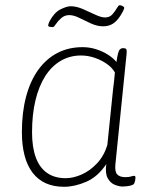

<svg xmlns="http://www.w3.org/2000/svg" viewBox="-20 -710 585 737"><path d="M226 7Q186 7 156 -6.5Q126 -20 105.5 -46.5Q85 -73 74.5 -112.5Q64 -152 64 -203Q64 -278 80 -338.5Q96 -399 126.5 -441.5Q157 -484 200 -506.5Q243 -529 297 -529Q324 -529 349 -521Q374 -513 394.5 -500Q415 -487 427 -472Q430 -493 433 -504.5Q436 -516 440.5 -520.5Q445 -525 451 -525H454Q464 -525 465.5 -519.5Q467 -514 466 -504L423 -80Q420 -51 430 -40.5Q440 -30 461 -30Q475 -30 482.5 -32.5Q490 -35 495 -35Q498 -35 499 -33Q500 -31 500 -28Q500 -24 499 -18.5Q498 -13 496.5 -9Q495 -5 493 -3Q490 0 482.5 2Q475 4 466 5Q457 6 450 6Q438 6 421 -0.5Q404 -7 393.5 -26Q383 -45 388 -80Q355 -31 310.5 -12Q266 7 226 7ZM232 -26Q261 -26 293 -40Q325 -54 352 -82.5Q379 -111 392 -153L414 -367Q416 -380 418 -400Q420 -420 421 -432Q410 -451 389 -465.5Q368 -480 342.5 -488.5Q317 -497 291 -497Q248 -497 213 -476.5Q178 -456 153.5 -417.5Q129 -379 116 -324.5Q103 -270 103 -202Q103 -145 117.5 -105.5Q132 -66 161 -46Q190 -26 232 -26ZM183 -606Q178 -606 171.5 -607Q165 -608 165 -612Q165 -615 166.5 -619.5Q168 -624 170 -628Q188 -662 212 -674Q236 -686 251 -686Q273 -686 297.5 -675.5Q322 -665 345 -654Q368 -643 383 -643Q401 -643 411.5 -655Q422 -667 428.5 -678.5Q435 -690 439 -690Q445 -690 451 -686.5Q457 -683 457 -680Q457 -678 453.5 -670Q450 -662 443 -651Q430 -630 414 -619.5Q398 -609 376 -609Q353 -609 329 -620Q305 -631 284 -641.5Q263 -652 246 -652Q228 -652 215 -640.5Q202 -629 194.5 -617.5Q187 -606 183 -606Z"/></svg>

Font: Asap Thin
Style: Italic
Weight: 250
Italic angle: -6°
Designer: Pablo Cosgaya
Foundry: Omnibus-Type
Version: Version 3.001